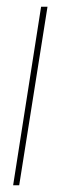

<svg xmlns="http://www.w3.org/2000/svg" viewBox="-20 -550 184 570"><path d="M37 0H19L102 -530H121Z"/></svg>

Font: Georama SemiCondensed Thin
Style: Italic
Weight: 100
Width: 4
Italic angle: -9°
Designer: Jean-Baptiste Levee
Foundry: Production Type
Version: Version 1.000